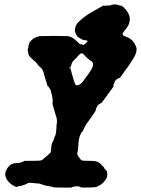

<svg xmlns="http://www.w3.org/2000/svg" viewBox="-20 -820 642 874"><path d="M499 -800 513 -799Q516 -798 521.5 -796Q527 -794 529.5 -794.5Q532 -795 536 -792Q548 -784 558 -769Q572 -750 571 -729Q570 -717 565 -706.5Q560 -696 551 -686Q538 -670 538 -664Q538 -661 540 -660Q542 -657 551 -654Q576 -646 590 -626Q595 -619 594 -618L595 -615Q596 -616 597 -613.5Q598 -611 599 -608Q600 -605 601 -603Q603 -592 599 -578Q595 -566 588 -556Q585 -551 572 -530Q568 -523 563.5 -517.5Q559 -512 554.5 -505.5Q550 -499 545.5 -493Q541 -487 536.5 -480Q532 -473 528 -468.5Q524 -464 523.5 -465Q523 -466 520.5 -464.5Q518 -463 517 -462Q516 -461 515 -461Q512 -461 505 -453Q502 -450 502 -446Q501 -446 501 -444Q498 -438 499 -438Q496 -435 496 -430Q496 -429 497 -429Q499 -429 498 -428Q497 -427 496 -425Q495 -423 490 -416.5Q485 -410 482 -406Q476 -396 471 -391Q468 -387 464 -381Q456 -370 448 -359L439 -348V-349Q439 -350 438 -350Q437 -351 432 -346Q431 -345 430 -345Q429 -345 424.5 -339Q420 -333 419 -329Q418 -327 417 -324Q416 -321 416 -319Q416 -315 396 -287Q389 -278 381 -266Q379 -264 376 -259.5Q373 -255 370 -250Q364 -240 361 -233Q361 -231 359.5 -228Q358 -225 357 -223Q356 -221 355.5 -221.5Q355 -222 354 -221Q353 -220 352 -218.5Q351 -217 350 -215Q347 -210 345 -205Q343 -200 342 -197Q341 -194 340 -188.5Q339 -183 338.5 -181Q338 -179 338 -175Q338 -171 337 -165.5Q336 -160 336 -151.5Q336 -143 335 -137Q331 -124 332 -118Q333 -113 337 -108Q342 -102 345 -97Q348 -91 354 -89.5Q360 -88 379 -88Q405 -88 415 -86Q425 -84 433 -78Q436 -77 437.5 -74.5Q439 -72 444 -68Q454 -58 455 -55Q455 -51 457 -51Q457 -51 459 -49Q462 -44 464 -44Q467 -44 468 -32Q469 -22 467 -14Q464 -6 456 4Q448 14 440 20Q433 24 432 24Q432 23 430.5 24Q429 25 429 25Q429 27 422 30Q415 32 405 33Q400 33 376.5 33.5Q353 34 349 33Q346 32 346 32Q347 31 345 31Q340 28 331 28Q327 28 323 28.5Q319 29 315.5 29.5Q312 30 308 32L304 34H264L225 33L221 32Q218 30 214.5 29.5Q211 29 206.5 28.5Q202 28 199 27Q179 24 164 17Q160 15 148 15Q138 14 134 13.5Q130 13 122.5 12.5Q115 12 112 12Q109 12 103 16Q98 19 92 21Q78 26 65 28Q58 29 58 30Q58 31 56 31Q48 30 36 22Q21 12 11 -3Q3 -17 4 -30Q6 -48 22 -65Q31 -73 34 -73Q36 -73 39.5 -75Q43 -77 44 -76.5Q45 -76 48.5 -77Q52 -78 59 -78Q66 -78 68 -78.5Q70 -79 71 -79Q72 -79 72.5 -80Q73 -81 74 -81Q80 -81 80 -83Q80 -83 82 -83Q88 -84 88 -86Q88 -87 89 -87.5Q90 -88 123.5 -88Q157 -88 162 -89Q172 -90 178 -97Q184 -103 191 -108Q200 -114 203 -120L204 -123L205 -121Q206 -120 207 -121Q209 -122 211 -129Q212 -133 213 -143Q213 -161 220 -175Q225 -183 227 -191.5Q229 -200 230 -200Q232 -201 234 -212Q236 -218 235.5 -221.5Q235 -225 236 -230Q238 -237 237 -242Q236 -245 238 -253Q241 -270 237 -286Q235 -291 233 -298Q230 -310 223 -332Q221 -339 219.5 -345Q218 -351 219 -352Q221 -355 220 -362Q219 -366 219.5 -366.5Q220 -367 219 -371Q218 -375 218 -377.5Q218 -380 216 -388Q214 -396 213 -399Q212 -409 208 -414Q207 -414 205.5 -417.5Q204 -421 203.5 -421Q203 -421 202 -423Q200 -429 197 -428Q196 -428 191 -447Q187 -459 185 -466Q183 -473 182 -477Q179 -491 173 -503Q170 -509 160 -517Q155 -521 151 -527Q145 -537 134 -545Q123 -554 116 -562Q113 -565 111 -569Q109 -573 109 -575.5Q109 -578 108 -582Q105 -594 107 -598Q110 -605 110 -612Q110 -614 109.5 -614Q109 -614 111 -616Q114 -622 114 -624Q114 -624 113 -624V-626Q121 -636 133 -645Q145 -652 158 -655Q165 -656 192 -656Q225 -657 259 -656Q288 -656 291 -655Q311 -652 334 -628Q342 -620 344 -619Q349 -617 352 -618Q354 -619 355 -618Q357 -614 360 -615Q361 -615 362 -617Q364 -620 364 -619Q366 -617 369 -622Q370 -624 370.5 -623.5Q371 -623 372.5 -624.5Q374 -626 374 -627L379 -632Q379 -633 377.5 -634.5Q376 -636 373 -636Q359 -637 350 -642Q346 -645 345 -645.5Q344 -646 343 -647Q337 -651 336 -651Q336 -650 334 -652.5Q332 -655 329.5 -658Q327 -661 326 -664Q320 -676 321 -687Q323 -701 332 -714Q338 -721 353 -734Q371 -750 412 -773Q451 -796 455 -796Q455 -796 455 -794.5Q455 -793 457.5 -793Q460 -793 462 -794Q464 -795 464.5 -794.5Q465 -794 467 -794Q469 -794 470 -795H472Q472 -795 475 -795Q483 -795 483 -796Q483 -796 486 -797L489 -798L495 -799Q499 -800 499 -800ZM357 -576Q351 -579 345 -575Q343 -574 335 -565Q327 -556 324 -553Q321 -550 316 -545Q308 -538 306 -529Q305 -524 304 -522Q299 -512 302 -504Q303 -501 304.5 -494Q306 -487 307.5 -483Q309 -479 310.5 -473.5Q312 -468 313 -463.5Q314 -459 317 -451Q322 -434 327 -432Q331 -430 339.5 -434Q348 -438 353 -444Q359 -450 377 -476Q399 -505 401 -515Q404 -523 404 -529Q404 -536 394 -543Q378 -553 362 -571Q359 -575 357 -576ZM299 -514Q297 -520 297 -516Q296 -512 298 -509Q299 -507 300 -509Q300 -510 299 -514Z"/></svg>

Font: TT2020 Style B
Style: Italic
Weight: 400
Italic angle: -15°
Version: Version 0.2.000